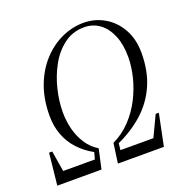

<svg xmlns="http://www.w3.org/2000/svg" viewBox="-124 -800 884 914"><g transform="rotate(-20 318.5 -343.0)"><path d="M13 0 30 -161H46L65 -45L52 -56H236L220 -43L233 -90Q188 -115 156.5 -149.5Q125 -184 108.5 -228Q92 -272 92 -324Q92 -409 117.5 -476Q143 -543 186.5 -590Q230 -637 284 -661.5Q338 -686 394 -686Q452 -686 500 -658Q548 -630 577 -578.5Q606 -527 606 -457Q606 -365 575 -295Q544 -225 488 -174.5Q432 -124 357 -90L352 -43L344 -56H536L515 -45L570 -161H586L553 0H320L334 -100Q386 -125 424.5 -166Q463 -207 488.5 -257Q514 -307 527 -360Q540 -413 540 -461Q540 -524 521 -569.5Q502 -615 468.5 -640Q435 -665 390 -665Q332 -665 288 -632Q244 -599 215 -546.5Q186 -494 171.5 -434Q157 -374 157 -319Q157 -274 168 -231.5Q179 -189 202 -154.5Q225 -120 259 -100L237 0Z"/></g></svg>

Font: Source Serif 4 60pt
Style: Italic
Weight: 400
Italic angle: -12°
Version: Version 4.004;hotconv 1.0.116;makeotfexe 2.5.65601